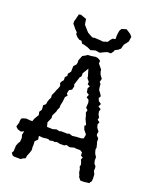

<svg xmlns="http://www.w3.org/2000/svg" viewBox="-159 -968 867 1062"><g transform="rotate(20 275.0 -437.5)"><path d="M59 0 47 -2 36 -16 43 -29 44 -61 51 -78 58 -89 60 -112 55 -129 60 -151 43 -143 23 -149 10 -161 13 -172 17 -185 18 -204 23 -214 46 -221 70 -219H83L88 -234L100 -255L105 -262L101 -281L111 -296L110 -314L109 -322L122 -333L125 -351L130 -365L136 -376L135 -392L145 -413L149 -425L155 -437L161 -454L155 -470L161 -482L169 -491V-510L179 -520L178 -533L191 -550V-563L192 -583L205 -597L208 -609L207 -622L219 -652L236 -661L246 -668L265 -669L290 -673L305 -671L321 -661L320 -645L343 -617L344 -607L349 -591L364 -570L359 -551L367 -541L368 -527L371 -508L382 -493L392 -478L384 -465L391 -449L407 -438L399 -420L415 -411L411 -395L414 -380L423 -364L420 -350L434 -340L428 -326L433 -308L447 -289L444 -277L445 -267L458 -254L459 -231L462 -224L467 -202L465 -191L469 -175L474 -164L482 -153V-132L486 -116L497 -103L498 -91L497 -78L506 -59L507 -36L506 -19L498 -10V-5L465 -1H445L431 -18V-23L423 -42L421 -59L415 -72L418 -84L415 -96L408 -112L414 -125L401 -132L400 -151L386 -159H361L352 -161L334 -156L324 -154L306 -160L294 -153H269L252 -157L238 -153L227 -155L210 -151L203 -155L191 -156L170 -153L145 -155L148 -134L133 -119L134 -96L133 -84L135 -70L130 -52L121 -30L118 -13L107 -9L94 0ZM204 -216 224 -222 242 -218 253 -221 288 -220 299 -224 318 -218 343 -221 369 -222 383 -227 387 -251 369 -273 362 -294 370 -300 355 -332 351 -349 345 -365 349 -380 337 -391 339 -420 335 -436 320 -446 327 -463 312 -472 308 -495 316 -509 301 -515 302 -530 288 -547 287 -558 275 -598 254 -563V-545L246 -536L231 -489L235 -479L230 -458L215 -450L210 -429L218 -418L207 -406L204 -378L199 -355V-340L193 -329L189 -313L176 -287L177 -271L164 -242L170 -217ZM251 -698 229 -708 218 -711 204 -715H196L186 -730L173 -731L158 -741L146 -755V-765L129 -782L125 -788L112 -803L111 -817L115 -830L118 -843L123 -862L135 -864L149 -859L169 -852L171 -838L174 -820L198 -793L205 -785L228 -772L240 -767L247 -770L265 -769L286 -768L298 -766L315 -771L325 -774L332 -785L343 -799L360 -803V-826L362 -841L364 -853L372 -867L399 -875L415 -865L427 -857L438 -844L436 -831L434 -816L426 -805L414 -790L410 -776L407 -764L393 -752L377 -744L374 -735L363 -720H343L328 -714L316 -708L303 -702L279 -706L267 -703Z"/></g></svg>

Font: Winky Rough Light
Style: Regular
Weight: 300
Designer: Simon Atzbach
Foundry: typofactur
Version: Version 1.206; ttfautohint (v1.8.4.7-5d5b)